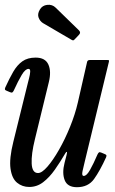

<svg xmlns="http://www.w3.org/2000/svg" viewBox="-33 -770 481 800"><path d="M-11 -405.5Q6 -443 22.2 -471Q38.5 -499 60.2 -514.5Q82 -530 115.5 -530Q155.5 -530 168.5 -501.2Q181.5 -472.5 170.5 -428L112.5 -190Q97 -127.5 99 -88.2Q101 -49 125.5 -49Q141.5 -49 164.8 -75.8Q188 -102.5 213 -146.2Q238 -190 259 -241.8Q280 -293.5 291.5 -343.5L330 -512.5Q332 -520 341.5 -520H412Q419.5 -520 420.8 -518.8Q422 -517.5 420.5 -511.5L320 -96Q315.5 -78 311 -57.5Q306.5 -37 316 -37Q328 -37 342.2 -62.2Q356.5 -87.5 373.5 -127Q376.5 -133 379.5 -135Q382.5 -137 389.5 -134L402.5 -128.5Q409 -126 410.2 -123.5Q411.5 -121 409 -114.5Q383.5 -58.5 359 -24.2Q334.5 10 287.5 10Q248 10 236.5 -19.5Q225 -49 236 -91.5L244.5 -124.5Q247.5 -136 245.2 -137Q243 -138 239 -131Q218 -95 195.5 -63Q173 -31 147 -11Q121 9 89 9Q59.5 9 38 -8.8Q16.5 -26.5 10.8 -67.5Q5 -108.5 22.5 -179L83 -424Q84.5 -430.5 88.2 -444.5Q92 -458.5 92.8 -470.8Q93.5 -483 86 -483Q72.5 -483 57.5 -457.8Q42.5 -432.5 24.5 -393Q21.5 -387 18.5 -385Q15.5 -383 8.5 -386L-4.5 -391.5Q-11 -394 -12.2 -396.5Q-13.5 -399 -11 -405.5ZM133 -730Q143 -747.5 164 -749.8Q185 -752 199 -738L296 -643.5Q305 -634.5 296.5 -625.5L279.5 -607.5Q275.5 -603 272.8 -602Q270 -601 264.5 -604.5L146.5 -673.5Q134 -681 128 -696.2Q122 -711.5 133 -730Z"/></svg>

Font: Besley* Condensed
Style: Italic
Weight: 400
Width: 3
Italic angle: -13°
Designer: Owen Earl
Foundry: indestructible type*
Version: Version 3.000; ttfautohint (v1.8.3)